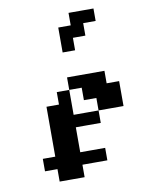

<svg xmlns="http://www.w3.org/2000/svg" viewBox="-74 -671 529 722"><g transform="rotate(-10 190.5 -309.5)"><path d="M95.2 -95.2H142.9V-47.6H95.2ZM47.6 -95.2H95.2V-47.6H47.6ZM142.9 -95.2H190.5V-47.6H142.9ZM95.2 -47.6H142.9V0H95.2ZM142.9 -47.6H190.5V0H142.9ZM95.2 -190.5H142.9V-142.9H95.2ZM142.9 -190.5H190.5V-142.9H142.9ZM142.9 -238.1H190.5V-190.5H142.9ZM142.9 -285.7H190.5V-238.1H142.9ZM95.2 -285.7H142.9V-238.1H95.2ZM95.2 -238.1H142.9V-190.5H95.2ZM142.9 -333.3H190.5V-285.7H142.9ZM190.5 -381H238.1V-333.3H190.5ZM285.7 -381H333.3V-333.3H285.7ZM238.1 -381H285.7V-333.3H238.1ZM285.7 -333.3H333.3V-285.7H285.7ZM190.5 -95.2H238.1V-47.6H190.5ZM238.1 -333.3H285.7V-285.7H238.1ZM333.3 -333.3H381V-285.7H333.3ZM333.3 -285.7H381V-238.1H333.3ZM285.7 -285.7H333.3V-238.1H285.7ZM238.1 -238.1H285.7V-190.5H238.1ZM190.5 -238.1H238.1V-190.5H190.5ZM95.2 -142.9H142.9V-95.2H95.2ZM142.9 -142.9H190.5V-95.2H142.9ZM238.1 -95.2H285.7V-47.6H238.1ZM190.5 -523.8H238.1V-476.2H190.5ZM238.1 -571.4H285.7V-523.8H238.1ZM190.5 -571.4H238.1V-523.8H190.5ZM238.1 -619H285.7V-571.4H238.1ZM285.7 -619H333.3V-571.4H285.7Z"/></g></svg>

Font: Jacquard 12
Style: Regular
Weight: 400
Designer: Sarah Cadigan-Fried
Version: Version 1.000; ttfautohint (v1.8.4.7-5d5b)